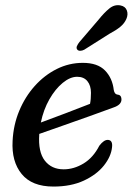

<svg xmlns="http://www.w3.org/2000/svg" viewBox="-20 -694 501 724"><path d="M402.5 -139Q399 -104 371.8 -69.8Q344.5 -35.5 296.2 -13Q248 9.5 181.5 9.5Q100.5 9.5 61.8 -37.8Q23 -85 27.5 -163Q30.5 -223 52.5 -276Q74.5 -329 111 -369.8Q147.5 -410.5 194 -433.8Q240.5 -457 292.5 -457Q348 -457 376 -428.2Q404 -399.5 409 -354.5Q412 -339 422 -337.5Q437 -336.5 438 -321Q439.5 -299 407.5 -288.5Q370 -274.5 318 -256Q266 -237.5 214.8 -219.5Q163.5 -201.5 128 -189V-187Q123.5 -121 149 -88.2Q174.5 -55.5 220 -55.5Q258.5 -55.5 295 -77.5Q331.5 -99.5 354.5 -144.5Q372 -167.5 387.5 -166.5Q405.5 -165 402.5 -139ZM271 -404.5Q244.5 -404.5 216.5 -381.5Q188.5 -358.5 166.2 -319.5Q144 -280.5 134 -232Q173.5 -246.5 226.2 -266.5Q279 -286.5 319.5 -302.5Q323 -319 323 -344Q323 -371.5 309.5 -388Q296 -404.5 271 -404.5ZM351 -619Q373 -646.5 392.5 -662.2Q412 -678 434.5 -673.5Q452.5 -670 458.2 -655Q464 -640 456.5 -622.5Q449 -605.5 433.5 -592.8Q418 -580 392.5 -566.5L297.5 -506.5Q290 -502.5 282.2 -502.5Q274.5 -502.5 271 -507.5Q267 -513 270.2 -520.5Q273.5 -528 279.5 -535.5Z"/></svg>

Font: Fraunces 72pt SuperSoft
Style: Italic
Weight: 400
Italic angle: -16°
Version: Version 1.000;[b76b70a41]